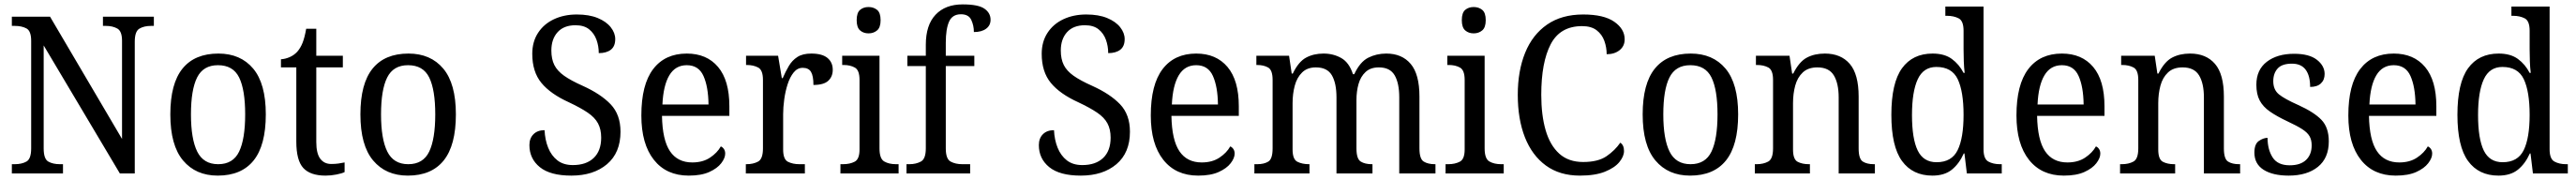

<svg xmlns="http://www.w3.org/2000/svg" viewBox="-20 -790 11736 820"><path d="M34 0V-42H47Q79 -42 100.5 -54Q122 -66 122 -114V-604Q122 -649 100.5 -660.5Q79 -672 48 -672H34V-714H208L536 -157V-604Q536 -648 514.5 -660Q493 -672 463 -672H449V-714H681V-672H668Q636 -672 615 -659.5Q594 -647 594 -600V0H526L179 -583V-114Q179 -66 200 -54Q221 -42 253 -42H267V0Z M972 10Q872 10 814 -59Q756 -128 756 -269Q756 -409 811.5 -477.5Q867 -546 975 -546Q1076 -546 1133.5 -477.5Q1191 -409 1191 -269Q1191 -128 1135.5 -59Q1080 10 972 10ZM974 -42Q1042 -42 1069.5 -99.5Q1097 -157 1097 -269Q1097 -381 1069.5 -437Q1042 -493 973 -493Q906 -493 878 -437Q850 -381 850 -269Q850 -157 878.5 -99.5Q907 -42 974 -42Z M1463 10Q1394 10 1362 -24.5Q1330 -59 1330 -145V-483H1260V-520Q1279 -521 1299 -529.5Q1319 -538 1334 -554Q1349 -571 1358.5 -595Q1368 -619 1375 -659H1421V-536H1542V-483H1421V-143Q1421 -91 1439 -67Q1457 -43 1489 -43Q1507 -43 1521.5 -45Q1536 -47 1550 -50V-6Q1538 0 1513 5Q1488 10 1463 10Z M1838 10Q1738 10 1680 -59Q1622 -128 1622 -269Q1622 -409 1677.5 -477.5Q1733 -546 1841 -546Q1942 -546 1999.5 -477.5Q2057 -409 2057 -269Q2057 -128 2001.5 -59Q1946 10 1838 10ZM1840 -42Q1908 -42 1935.5 -99.5Q1963 -157 1963 -269Q1963 -381 1935.5 -437Q1908 -493 1839 -493Q1772 -493 1744 -437Q1716 -381 1716 -269Q1716 -157 1744.5 -99.5Q1773 -42 1840 -42Z M2583 10Q2487 10 2439.5 -28.5Q2392 -67 2392 -129Q2392 -160 2410.5 -178.5Q2429 -197 2461 -197Q2463 -153 2477.5 -117Q2492 -81 2519.5 -59.5Q2547 -38 2590 -38Q2651 -38 2685 -70.5Q2719 -103 2719 -163Q2719 -201 2704.5 -228Q2690 -255 2657.5 -277Q2625 -299 2572 -324Q2488 -362 2446.5 -412.5Q2405 -463 2405 -545Q2405 -600 2431.5 -640.5Q2458 -681 2504 -702.5Q2550 -724 2608 -724Q2664 -724 2703 -708Q2742 -692 2762.5 -666Q2783 -640 2783 -612Q2783 -579 2763 -563.5Q2743 -548 2708 -548Q2708 -580 2697.5 -609Q2687 -638 2664 -656.5Q2641 -675 2602 -675Q2549 -675 2520.5 -643.5Q2492 -612 2492 -560Q2492 -521 2505.5 -494Q2519 -467 2550 -445Q2581 -423 2635 -399Q2717 -362 2762 -315Q2807 -268 2807 -190Q2807 -94 2745.5 -42Q2684 10 2583 10Z M3118 10Q3016 10 2959 -62Q2902 -134 2902 -264Q2902 -405 2956 -475.5Q3010 -546 3109 -546Q3200 -546 3251.5 -485Q3303 -424 3303 -306V-262H2996Q2998 -152 3032.5 -101Q3067 -50 3134 -50Q3182 -50 3215 -72Q3248 -94 3264 -123Q3272 -120 3278 -111.5Q3284 -103 3284 -90Q3284 -70 3266 -46.5Q3248 -23 3211.5 -6.5Q3175 10 3118 10ZM3208 -314Q3207 -395 3185 -444Q3163 -493 3109 -493Q3057 -493 3029.5 -447Q3002 -401 2998 -314Z M3378 0V-42H3381Q3412 -42 3434 -54Q3456 -66 3456 -114V-426Q3456 -471 3434 -482.5Q3412 -494 3382 -494H3379V-536H3525L3542 -434H3546Q3559 -464 3574 -489.5Q3589 -515 3613 -530.5Q3637 -546 3676 -546Q3726 -546 3750 -526Q3774 -506 3774 -472Q3774 -441 3753.5 -422Q3733 -403 3686 -403Q3686 -444 3675 -462.5Q3664 -481 3637 -481Q3613 -481 3596 -460Q3579 -439 3568.5 -406.5Q3558 -374 3553 -337.5Q3548 -301 3548 -270V-109Q3548 -64 3570 -53Q3592 -42 3622 -42H3647V0Z M3937 -638Q3914 -638 3898.5 -651.5Q3883 -665 3883 -698Q3883 -732 3898.5 -745Q3914 -758 3937 -758Q3960 -758 3976 -745Q3992 -732 3992 -698Q3992 -665 3976 -651.5Q3960 -638 3937 -638ZM3809 0V-42H3821Q3852 -42 3874 -53.5Q3896 -65 3896 -109V-426Q3896 -470 3875 -482Q3854 -494 3823 -494H3817V-536H3987V-114Q3987 -67 4008.5 -54.5Q4030 -42 4062 -42H4074V0Z M4110 0V-42H4123Q4153 -42 4175.5 -54Q4198 -66 4198 -114V-489H4114V-536H4198V-586Q4198 -676 4242.5 -723Q4287 -770 4366 -770Q4437 -770 4465 -750.5Q4493 -731 4493 -700Q4493 -674 4472.5 -659Q4452 -644 4417 -644Q4417 -674 4405 -699.5Q4393 -725 4358 -725Q4319 -725 4304 -691.5Q4289 -658 4289 -595V-536H4419V-489H4289V-114Q4289 -66 4311 -54Q4333 -42 4364 -42H4400V0Z M4904 10Q4808 10 4760.5 -28.5Q4713 -67 4713 -129Q4713 -160 4731.5 -178.5Q4750 -197 4782 -197Q4784 -153 4798.5 -117Q4813 -81 4840.5 -59.5Q4868 -38 4911 -38Q4972 -38 5006 -70.5Q5040 -103 5040 -163Q5040 -201 5025.5 -228Q5011 -255 4978.5 -277Q4946 -299 4893 -324Q4809 -362 4767.5 -412.5Q4726 -463 4726 -545Q4726 -600 4752.5 -640.5Q4779 -681 4825 -702.5Q4871 -724 4929 -724Q4985 -724 5024 -708Q5063 -692 5083.5 -666Q5104 -640 5104 -612Q5104 -579 5084 -563.5Q5064 -548 5029 -548Q5029 -580 5018.5 -609Q5008 -638 4985 -656.5Q4962 -675 4923 -675Q4870 -675 4841.5 -643.5Q4813 -612 4813 -560Q4813 -521 4826.5 -494Q4840 -467 4871 -445Q4902 -423 4956 -399Q5038 -362 5083 -315Q5128 -268 5128 -190Q5128 -94 5066.5 -42Q5005 10 4904 10Z M5439 10Q5337 10 5280 -62Q5223 -134 5223 -264Q5223 -405 5277 -475.5Q5331 -546 5430 -546Q5521 -546 5572.5 -485Q5624 -424 5624 -306V-262H5317Q5319 -152 5353.5 -101Q5388 -50 5455 -50Q5503 -50 5536 -72Q5569 -94 5585 -123Q5593 -120 5599 -111.5Q5605 -103 5605 -90Q5605 -70 5587 -46.5Q5569 -23 5532.5 -6.5Q5496 10 5439 10ZM5529 -314Q5528 -395 5506 -444Q5484 -493 5430 -493Q5378 -493 5350.5 -447Q5323 -401 5319 -314Z M5695 0V-42H5708Q5739 -42 5758.5 -54Q5778 -66 5778 -114V-426Q5778 -471 5757.5 -482.5Q5737 -494 5707 -494H5704V-536H5853L5865 -455H5870Q5896 -509 5930.5 -527.5Q5965 -546 6010 -546Q6055 -546 6091 -525.5Q6127 -505 6144 -452H6150Q6176 -508 6213.5 -527Q6251 -546 6296 -546Q6367 -546 6407 -499Q6447 -452 6447 -350V-114Q6447 -66 6466.5 -54Q6486 -42 6517 -42H6520V0H6355V-346Q6355 -411 6334 -447Q6313 -483 6262 -483Q6224 -483 6201.5 -462Q6179 -441 6169.5 -407.5Q6160 -374 6160 -334V-114Q6160 -66 6179.5 -54Q6199 -42 6230 -42H6233V0H6069V-346Q6069 -411 6048 -447Q6027 -483 5975 -483Q5936 -483 5912.5 -460Q5889 -437 5879 -400Q5869 -363 5869 -320V-109Q5869 -64 5891 -53Q5913 -42 5944 -42H5946V0Z M6694 -638Q6671 -638 6655.5 -651.5Q6640 -665 6640 -698Q6640 -732 6655.5 -745Q6671 -758 6694 -758Q6717 -758 6733 -745Q6749 -732 6749 -698Q6749 -665 6733 -651.5Q6717 -638 6694 -638ZM6566 0V-42H6578Q6609 -42 6631 -53.5Q6653 -65 6653 -109V-426Q6653 -470 6632 -482Q6611 -494 6580 -494H6574V-536H6744V-114Q6744 -67 6765.5 -54.5Q6787 -42 6819 -42H6831V0Z M7178 10Q7086 10 7023 -36Q6960 -82 6927.5 -164.5Q6895 -247 6895 -358Q6895 -467 6928.5 -549.5Q6962 -632 7028.5 -678Q7095 -724 7193 -724Q7287 -724 7334.5 -691Q7382 -658 7382 -611Q7382 -580 7359 -561.5Q7336 -543 7300 -543Q7300 -574 7289.5 -603.5Q7279 -633 7254.5 -652Q7230 -671 7188 -671Q7088 -671 7045 -588.5Q7002 -506 7002 -358Q7002 -265 7022 -196.5Q7042 -128 7084 -90Q7126 -52 7193 -52Q7261 -52 7299.5 -78.5Q7338 -105 7362 -140Q7379 -129 7379 -102Q7379 -78 7358 -52Q7337 -26 7292.5 -8Q7248 10 7178 10Z M7680 10Q7580 10 7522 -59Q7464 -128 7464 -269Q7464 -409 7519.5 -477.5Q7575 -546 7683 -546Q7784 -546 7841.5 -477.5Q7899 -409 7899 -269Q7899 -128 7843.5 -59Q7788 10 7680 10ZM7682 -42Q7750 -42 7777.5 -99.5Q7805 -157 7805 -269Q7805 -381 7777.5 -437Q7750 -493 7681 -493Q7614 -493 7586 -437Q7558 -381 7558 -269Q7558 -157 7586.5 -99.5Q7615 -42 7682 -42Z M7975 0V-42H7983Q8014 -42 8036 -54Q8058 -66 8058 -114V-426Q8058 -471 8036.5 -482.5Q8015 -494 7985 -494H7980V-536H8133L8145 -455H8150Q8177 -509 8212 -527.5Q8247 -546 8294 -546Q8367 -546 8407.5 -499Q8448 -452 8448 -350V-114Q8448 -66 8467 -54Q8486 -42 8517 -42H8522V0H8357V-346Q8357 -410 8335 -446.5Q8313 -483 8260 -483Q8218 -483 8193.5 -460Q8169 -437 8159 -400Q8149 -363 8149 -320V-109Q8149 -64 8170 -53Q8191 -42 8221 -42H8226V0Z M8784 10Q8694 10 8645.5 -56.5Q8597 -123 8597 -267Q8597 -412 8645.5 -479Q8694 -546 8785 -546Q8839 -546 8872.5 -521.5Q8906 -497 8926 -458H8931Q8928 -482 8927 -511.5Q8926 -541 8926 -566V-650Q8926 -695 8903.5 -706.5Q8881 -718 8851 -718H8843V-760H9017V-110Q9017 -66 9039 -54Q9061 -42 9092 -42H9100V0H8941L8930 -91H8927Q8906 -44 8872.5 -17Q8839 10 8784 10ZM8803 -51Q8872 -51 8899 -106Q8926 -161 8926 -267Q8926 -373 8899.5 -429Q8873 -485 8802 -485Q8743 -485 8717 -428.5Q8691 -372 8691 -266Q8691 -158 8717 -104.5Q8743 -51 8803 -51Z M9383 10Q9281 10 9224 -62Q9167 -134 9167 -264Q9167 -405 9221 -475.5Q9275 -546 9374 -546Q9465 -546 9516.5 -485Q9568 -424 9568 -306V-262H9261Q9263 -152 9297.5 -101Q9332 -50 9399 -50Q9447 -50 9480 -72Q9513 -94 9529 -123Q9537 -120 9543 -111.5Q9549 -103 9549 -90Q9549 -70 9531 -46.5Q9513 -23 9476.5 -6.5Q9440 10 9383 10ZM9473 -314Q9472 -395 9450 -444Q9428 -493 9374 -493Q9322 -493 9294.5 -447Q9267 -401 9263 -314Z M9639 0V-42H9647Q9678 -42 9700 -54Q9722 -66 9722 -114V-426Q9722 -471 9700.5 -482.5Q9679 -494 9649 -494H9644V-536H9797L9809 -455H9814Q9841 -509 9876 -527.5Q9911 -546 9958 -546Q10031 -546 10071.5 -499Q10112 -452 10112 -350V-114Q10112 -66 10131 -54Q10150 -42 10181 -42H10186V0H10021V-346Q10021 -410 9999 -446.5Q9977 -483 9924 -483Q9882 -483 9857.5 -460Q9833 -437 9823 -400Q9813 -363 9813 -320V-109Q9813 -64 9834 -53Q9855 -42 9885 -42H9890V0Z M10407 10Q10335 10 10293 -16.5Q10251 -43 10251 -95Q10251 -134 10271.5 -148Q10292 -162 10311 -162Q10311 -109 10334 -73Q10357 -37 10412 -37Q10461 -37 10486.5 -61.5Q10512 -86 10512 -128Q10512 -152 10502.5 -169Q10493 -186 10469 -201.5Q10445 -217 10402 -237Q10353 -260 10321.5 -282Q10290 -304 10275 -332.5Q10260 -361 10260 -404Q10260 -472 10307.5 -508.5Q10355 -545 10432 -545Q10501 -545 10536 -517.5Q10571 -490 10571 -453Q10571 -426 10554 -410Q10537 -394 10505 -394Q10505 -445 10484.5 -472.5Q10464 -500 10422 -500Q10377 -500 10357 -478Q10337 -456 10337 -420Q10337 -381 10363 -360Q10389 -339 10450 -312Q10523 -279 10556.5 -244Q10590 -209 10590 -146Q10590 -70 10540.5 -30Q10491 10 10407 10Z M10895 10Q10793 10 10736 -62Q10679 -134 10679 -264Q10679 -405 10733 -475.5Q10787 -546 10886 -546Q10977 -546 11028.5 -485Q11080 -424 11080 -306V-262H10773Q10775 -152 10809.5 -101Q10844 -50 10911 -50Q10959 -50 10992 -72Q11025 -94 11041 -123Q11049 -120 11055 -111.5Q11061 -103 11061 -90Q11061 -70 11043 -46.5Q11025 -23 10988.5 -6.5Q10952 10 10895 10ZM10985 -314Q10984 -395 10962 -444Q10940 -493 10886 -493Q10834 -493 10806.5 -447Q10779 -401 10775 -314Z M11363 10Q11273 10 11224.5 -56.5Q11176 -123 11176 -267Q11176 -412 11224.5 -479Q11273 -546 11364 -546Q11418 -546 11451.5 -521.5Q11485 -497 11505 -458H11510Q11507 -482 11506 -511.5Q11505 -541 11505 -566V-650Q11505 -695 11482.5 -706.5Q11460 -718 11430 -718H11422V-760H11596V-110Q11596 -66 11618 -54Q11640 -42 11671 -42H11679V0H11520L11509 -91H11506Q11485 -44 11451.5 -17Q11418 10 11363 10ZM11382 -51Q11451 -51 11478 -106Q11505 -161 11505 -267Q11505 -373 11478.5 -429Q11452 -485 11381 -485Q11322 -485 11296 -428.5Q11270 -372 11270 -266Q11270 -158 11296 -104.5Q11322 -51 11382 -51Z"/></svg>

Font: Noto Serif SemiCondensed
Style: Regular
Weight: 400
Width: 4
Designer: Monotype Design Team
Foundry: Monotype Imaging Inc.
Version: Version 2.013